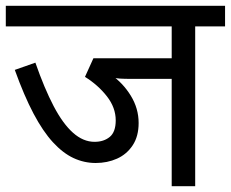

<svg xmlns="http://www.w3.org/2000/svg" viewBox="-20 -642 796 662"><path d="M653 -551V0H572V-370H435Q409 -370 393.5 -371Q378 -372 369 -375L362 -385Q404 -356 431 -312Q458 -268 458 -218Q458 -172 437.5 -141Q417 -110 383.5 -95Q350 -80 310 -80Q270 -80 233.5 -97Q197 -114 162.5 -151.5Q128 -189 95.5 -250.5Q63 -312 31 -401L102 -426Q133 -337 165 -276Q197 -215 232 -184Q267 -153 306 -153Q338 -153 358.5 -170Q379 -187 379 -227Q379 -271 348.5 -310Q318 -349 273 -377L302 -441H572V-551H0V-622H756V-551Z"/></svg>

Font: lhindi25
Style: Book
Weight: 400
Designer: Jelle Bosma - Monotype Design Team
Foundry: Monotype Imaging Inc.
Version: Version 2.003